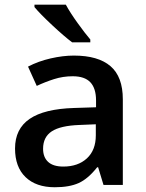

<svg xmlns="http://www.w3.org/2000/svg" viewBox="-20 -786 620 816"><path d="M419.9 0 397 -75.2H393.1Q354 -25.9 314.5 -8.1Q274.9 9.8 212.9 9.8Q133.3 9.8 88.6 -33.2Q43.9 -76.2 43.9 -154.8Q43.9 -238.3 106 -280.8Q168 -323.2 294.9 -327.1L388.2 -330.1V-358.9Q388.2 -410.6 364 -436.3Q339.8 -461.9 289.1 -461.9Q247.6 -461.9 209.5 -449.7Q171.4 -437.5 136.2 -420.9L99.1 -502.9Q143.1 -525.9 195.3 -537.8Q247.6 -549.8 293.9 -549.8Q397 -549.8 449.5 -504.9Q502 -460 502 -363.8V0ZM249 -78.1Q311.5 -78.1 349.4 -113Q387.2 -147.9 387.2 -210.9V-257.8L317.9 -254.9Q236.8 -252 200 -227.8Q163.1 -203.6 163.1 -153.8Q163.1 -117.7 184.6 -97.9Q206.1 -78.1 249 -78.1ZM286.6 -606Q252.9 -631.3 201.4 -679.4Q149.9 -727.5 126.5 -755.9V-766.1H259.8Q278.3 -731.9 310.3 -687.5Q342.3 -643.1 363.8 -618.2V-606Z"/></svg>

Font: CAA NEO Sans SemiBold
Style: Regular
Weight: 600
Version: Version 1.10